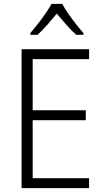

<svg xmlns="http://www.w3.org/2000/svg" viewBox="-20 -967 534 987"><path d="M438 0H91V-714H438V-663H148V-400H421V-349H148V-51H438ZM300 -947Q312 -924 331.5 -896Q351 -868 372 -841.5Q393 -815 409 -797V-788H372Q347 -810 321 -839.5Q295 -869 272 -897Q249 -869 223 -839.5Q197 -810 173 -788H136V-797Q153 -817 174 -843.5Q195 -870 214 -897.5Q233 -925 245 -947Z"/></svg>

Font: Noto Sans Tamil SemiCondensed Light
Style: Regular
Weight: 300
Width: 4
Designer: Jelle Bosma - Monotype Design Team
Foundry: Monotype Imaging Inc.
Version: Version 2.004; ttfautohint (v1.8.4.7-5d5b)